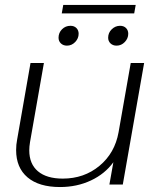

<svg xmlns="http://www.w3.org/2000/svg" viewBox="-20 -744 628 774"><path d="M45 -139Q45 -161 49 -181L103 -490H157L101 -171Q98 -153 98 -138Q98 -83 133 -53.5Q168 -24 233 -24Q319 -24 381 -75.5Q443 -127 458 -211L507 -490H561L475 0H421L437 -90Q403 -43 346.5 -16.5Q290 10 222 10Q137 10 91 -29Q45 -68 45 -139ZM216 -592Q216 -612 230 -626Q244 -640 264 -640Q279 -640 288 -631Q297 -622 297 -608Q297 -589 283 -574.5Q269 -560 250 -560Q235 -560 225.5 -569Q216 -578 216 -592ZM416 -592Q416 -612 430.5 -626Q445 -640 464 -640Q479 -640 488 -631Q497 -622 497 -608Q497 -589 483 -574.5Q469 -560 450 -560Q435 -560 425.5 -569Q416 -578 416 -592ZM235 -724H527L521 -690H229Z"/></svg>

Font: Fahkwang ExtraLight
Style: Italic
Weight: 275
Italic angle: -10°
Designer: Suppakit Chalermlarp | Katatrad Co.,Ltd.
Foundry: Cadson Demak Co.,Ltd.
Version: Version 1.000; ttfautohint (v1.6)